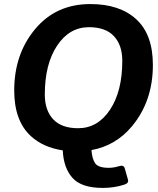

<svg xmlns="http://www.w3.org/2000/svg" viewBox="-20 -737 788 956"><path d="M50.8 -286.6Q50.8 -467.3 154.8 -592Q258.8 -716.8 429.7 -716.8Q576.2 -716.8 658.7 -640.9Q741.2 -564.9 741.2 -413.6Q741.2 -233.4 637.2 -108.4Q556.6 -11.7 435.5 10.3Q438.5 54.2 454.1 76.4Q469.7 98.6 522 98.6Q546.4 98.6 572.8 90.3Q596.2 83 601.1 101.1L617.2 157.7Q622.1 174.8 599.6 182.1Q549.3 198.7 491.7 198.7Q385.7 198.7 341.1 148.9Q296.4 99.1 292.5 11.7Q194.8 -2.9 133.3 -59.6Q50.8 -135.7 50.8 -286.6ZM203.1 -266.1Q203.1 -188 244.6 -143.3Q286.1 -98.6 369.1 -98.6Q466.8 -98.6 527.8 -190.7Q588.9 -282.7 588.9 -434.1Q588.9 -512.2 547.4 -556.9Q505.9 -601.6 422.9 -601.6Q325.2 -601.6 264.2 -509.5Q203.1 -417.5 203.1 -266.1Z"/></svg>

Font: Istok
Style: Bold Italic
Weight: 700
Italic angle: -13°
Designer: Andrey V. Panov
Foundry: Andrey V. Panov
Version: Version 1.0.3